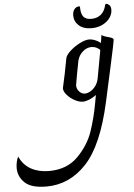

<svg xmlns="http://www.w3.org/2000/svg" viewBox="-406 -723 951 1362"><g transform="rotate(-5 69.5 -42.0)"><path d="M434 -411Q434 -400 398 -236Q362 -72 355 -40L341 24Q274 328 153.5 456.5Q33 585 -131 585Q-239 585 -285 541Q-331 497 -331 436Q-331 415 -326 392Q-321 369 -313 356Q-285 418 -230.5 447.5Q-176 477 -104 477Q25 477 103 397.5Q181 318 213 224Q245 130 263 29Q264 22 274 -31Q250 -13 224 -2.5Q198 8 178 8Q152 8 120.5 -9Q89 -26 67 -51Q45 -76 45 -99Q67 -194 88 -309Q92 -331 123 -359.5Q154 -388 193.5 -408Q233 -428 261 -428Q279 -428 301 -419.5Q323 -411 342 -396L350 -450L354 -451Q359 -444 376.5 -439Q394 -434 397 -433Q419 -427 424 -424Q434 -418 434 -411ZM328 -318Q333 -343 333 -347Q306 -373 272 -373Q239 -373 210.5 -348.5Q182 -324 172 -286L154 -192L140 -112Q140 -86 157.5 -67Q175 -48 198 -48Q216 -48 237 -60Q258 -72 274.5 -94.5Q291 -117 297 -148ZM163 -607Q163 -635 176.5 -651.5Q190 -668 209 -668Q216 -668 216 -664Q216 -614 233.5 -593Q251 -572 289 -572Q330 -572 357.5 -594.5Q385 -617 395 -661Q397 -669 402 -669Q413 -669 424.5 -658.5Q436 -648 436 -624Q436 -595 417.5 -568Q399 -541 364.5 -523.5Q330 -506 286 -506Q228 -506 195.5 -535Q163 -564 163 -607Z"/></g></svg>

Font: Charmonman
Style: Bold
Weight: 700
Designer: Ekaluck Peanpanawate
Foundry: Cadson Demak Co.,Ltd.
Version: Version 1.000; ttfautohint (v1.6)